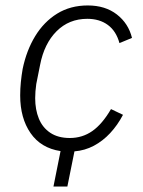

<svg xmlns="http://www.w3.org/2000/svg" viewBox="-20 -544 524 704"><path d="M176 140 202 10Q130 -1 92 -56Q54 -111 54 -194Q54 -219 56.5 -243.5Q59 -268 63 -291Q77 -359 109 -411.5Q141 -464 189.5 -494Q238 -524 302 -524Q366 -524 408.5 -491Q451 -458 464 -405L418 -386Q406 -430 375.5 -452.5Q345 -475 300 -475Q233 -475 187.5 -429.5Q142 -384 127 -306L113 -236Q111 -222 110 -209Q109 -196 109 -184Q109 -142 122.5 -109Q136 -76 164.5 -57Q193 -38 236 -38Q282 -38 318.5 -63.5Q355 -89 387 -144L431 -123Q411 -85 384 -56Q357 -27 324 -9.5Q291 8 253 11L227 140Z"/></svg>

Font: IBM Plex Sans Light
Style: Italic
Weight: 300
Italic angle: -11.31°
Designer: Mike Abbink, Paul van der Laan, Pieter van Rosmalen
Foundry: Bold Monday
Version: Version 3.201